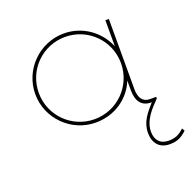

<svg xmlns="http://www.w3.org/2000/svg" viewBox="-112 -518 840 836"><g transform="rotate(-20 308.5 -99.5)"><path d="M609.9 160.2C587.4 181.2 569.3 190.4 537.6 190.4C498 190.4 478 165 478 127.9C478 73.7 519.5 32.7 551.3 0V-7.8H522C490.7 -7.8 473.6 -30.3 473.6 -70.8V-397H457.5V-275.9C426.8 -351.6 353 -404.8 267.1 -404.8C153.8 -404.8 60.5 -312 60.5 -198.2C60.5 -85 153.8 7.8 267.1 7.8C353 7.8 426.8 -41 457.5 -117.7V-70.8C457.5 -20 480.5 7.8 522 7.8H525.4C493.2 43.5 463.9 78.1 463.9 127.9C463.9 175.3 489.3 206.5 537.6 206.5C572.8 206.5 593.3 195.3 617.2 172.9ZM267.1 -7.8C161.6 -7.8 76.7 -92.8 76.7 -198.2C76.7 -304.2 161.6 -388.7 267.1 -388.7C372.6 -388.7 457.5 -304.2 457.5 -198.2C457.5 -92.8 372.6 -7.8 267.1 -7.8Z"/></g></svg>

Font: Now Thin
Style: Regular
Weight: 100
Designer: Alfredo Marco Pradil
Foundry: Alfredo Marco Pradil
Version: Version 1.200;hotconv 1.0.109;makeotfexe 2.5.65596